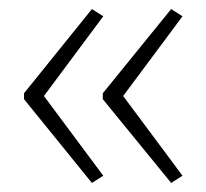

<svg xmlns="http://www.w3.org/2000/svg" viewBox="-20 -488 455 424"><path d="M33 -282V-269L183 -84L208 -100L77 -276L208 -452L183 -468ZM207 -282V-269L358 -84L383 -100L252 -276L383 -452L358 -468Z"/></svg>

Font: Noto Sans Lao UI SemCond ExtLt
Style: Regular
Weight: 200
Width: 4
Designer: Monotype Design Team
Foundry: Monotype Imaging Inc.
Version: Version 2.000